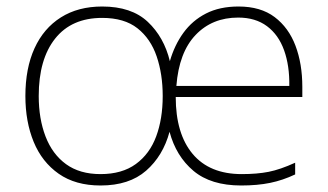

<svg xmlns="http://www.w3.org/2000/svg" viewBox="-20 -560 1008 590"><path d="M713 -540Q781 -540 824 -507.5Q867 -475 888 -419.5Q909 -364 909 -293V-262H520Q520 -149 572 -87Q624 -25 723 -25Q770 -25 805.5 -32Q841 -39 887 -60V-24Q849 -6 810 2Q771 10 721 10Q628 10 574.5 -35Q521 -80 501 -155Q481 -81 429 -35.5Q377 10 289 10Q212 10 160.5 -26Q109 -62 83.5 -124Q58 -186 58 -265Q58 -350 86 -411.5Q114 -473 167 -506.5Q220 -540 294 -540Q384 -540 434 -493Q484 -446 502 -372Q516 -421 543.5 -459Q571 -497 613 -518.5Q655 -540 713 -540ZM294 -505Q200 -505 149.5 -441.5Q99 -378 99 -265Q99 -195 120 -140.5Q141 -86 183 -55.5Q225 -25 289 -25Q355 -25 397.5 -56Q440 -87 460 -141Q480 -195 480 -265Q480 -332 461.5 -386.5Q443 -441 402.5 -473Q362 -505 294 -505ZM712 -506Q632 -506 581 -452.5Q530 -399 522 -296H869Q870 -358 853 -405.5Q836 -453 800.5 -479.5Q765 -506 712 -506Z"/></svg>

Font: Noto Sans Hebrew Thin ExtraLight
Style: Regular
Weight: 250
Version: Version 3.001